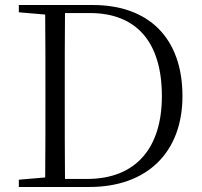

<svg xmlns="http://www.w3.org/2000/svg" viewBox="-20 -745 806 765"><path d="M55 -696 160 -687C161 -589 161 -489 161 -384V-357C161 -238 161 -136 160 -38L55 -29V0H336C567 0 707 -139 707 -362C707 -594 572 -725 350 -725H55ZM239 -32C238 -133 238 -235 238 -357V-384C238 -491 238 -594 239 -693H338C523 -693 625 -578 625 -362C625 -158 524 -32 326 -32Z"/></svg>

Font: Noto Serif CJK TC Light
Style: Regular
Weight: 300
Designer: Ryoko NISHIZUKA 西塚涼子 (kana & ideographs); Frank Grießhammer (Latin, Greek & Cyrillic); Wenlong ZHANG 张文龙 (bopomofo); San
Foundry: Adobe
Version: Version 2.001;hotconv 1.1.0;makeotfexe 2.6.0